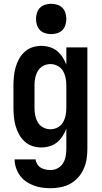

<svg xmlns="http://www.w3.org/2000/svg" viewBox="-20 -770 540 1013"><path d="M248 223Q225 223 202.5 220Q180 217 158.5 209Q137 201 118 188Q99 175 85.5 156.5Q72 138 64.5 115.5Q57 93 57 71H168Q169 84 176.5 96Q184 108 195.5 115Q207 122 220.5 124.5Q234 127 248 127Q268 127 285.5 117Q303 107 313 90.5Q323 74 326.5 54.5Q330 35 330 15V-91Q322 -70 310 -51.5Q298 -33 281 -19Q264 -5 242 1.5Q220 8 198 8Q174 8 151 0.5Q128 -7 110 -23.5Q92 -40 80.5 -61Q69 -82 62.5 -105Q56 -128 53.5 -152Q51 -176 51 -200V-320Q51 -344 53.5 -368Q56 -392 62.5 -415Q69 -438 80.5 -459Q92 -480 110 -496.5Q128 -513 151 -520.5Q174 -528 198 -528Q220 -528 242 -521.5Q264 -515 281 -501Q298 -487 310 -468.5Q322 -450 330 -429V-520H441V15Q441 42 437 68.5Q433 95 422 120Q411 145 393 165.5Q375 186 351.5 199Q328 212 301.5 217.5Q275 223 248 223ZM246 -88Q266 -88 284 -97.5Q302 -107 312 -124Q322 -141 326 -160.5Q330 -180 330 -200V-320Q330 -340 326 -359.5Q322 -379 312 -396Q302 -413 284 -422.5Q266 -432 246 -432Q226 -432 208 -422.5Q190 -413 180 -396Q170 -379 166 -359.5Q162 -340 162 -320V-200Q162 -180 166 -160.5Q170 -141 180 -124Q190 -107 208 -97.5Q226 -88 246 -88ZM250 -590Q234 -590 218 -595Q202 -600 191 -611Q180 -622 175 -638Q170 -654 170 -670Q170 -686 175 -702Q180 -718 191 -729Q202 -740 218 -745Q234 -750 250 -750Q266 -750 282 -745Q298 -740 309 -729Q320 -718 325 -702Q330 -686 330 -670Q330 -654 325 -638Q320 -622 309 -611Q298 -600 282 -595Q266 -590 250 -590Z"/></svg>

Font: Iosevka Term Curly
Style: Bold
Weight: 700
Designer: Belleve Invis
Foundry: Belleve Invis
Version: Version 32.3.0